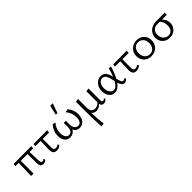

<svg xmlns="http://www.w3.org/2000/svg" viewBox="242 -2099 3777 3777"><g transform="rotate(-45 2130.5 -211.0)"><path d="M125 -357H32L38 -411L532 -414L527 -355H427L434 -121Q435 -79 445 -61.5Q455 -44 474 -44Q487 -44 499 -50Q511 -56 520 -68L540 -39Q528 -18 505.5 -6.5Q483 5 454 5Q409 5 391 -23Q373 -51 372 -111L370 -356H183L182 0H115Z M593 -411 975 -414 969 -355 794 -356 792 -121Q791 -90 804 -67Q817 -44 850 -44Q868 -44 885.5 -51.5Q903 -59 915 -73L942 -44Q923 -21 894 -8Q865 5 829 5Q770 5 748.5 -30Q727 -65 728 -111L735 -356L588 -357Z M1043 -186Q1043 -254 1066 -310.5Q1089 -367 1133 -420L1199 -408Q1114 -314 1114 -194Q1114 -128 1140 -85Q1166 -42 1215 -42Q1263 -42 1287.5 -84.5Q1312 -127 1308 -210L1306 -285H1368L1366 -214Q1364 -126 1393 -84Q1422 -42 1471 -42Q1519 -42 1542 -82Q1565 -122 1565 -186Q1565 -312 1481 -408L1552 -420Q1633 -320 1633 -201Q1633 -145 1614 -97Q1595 -49 1556.5 -20.5Q1518 8 1464 8Q1417 8 1383.5 -14Q1350 -36 1335 -77Q1315 -34 1280 -13Q1245 8 1200 8Q1125 8 1084 -44.5Q1043 -97 1043 -186ZM1356 -711H1428L1356 -509H1311Z M1770 -409 1838 -420V-174Q1838 -114 1866 -80Q1894 -46 1943 -46Q1974 -46 2006.5 -60.5Q2039 -75 2062 -104V-409L2130 -420V-91Q2130 -44 2163 -44Q2175 -44 2186.5 -51Q2198 -58 2207 -71L2222 -43Q2209 -21 2186 -8Q2163 5 2135 5Q2104 5 2085.5 -12Q2067 -29 2063 -61Q2036 -28 2002 -11.5Q1968 5 1931 5Q1900 5 1873.5 -7Q1847 -19 1830 -44Q1833 123 1855 278L1784 289Q1775 134 1772.5 -21Q1770 -176 1770 -409Z M2277 -195Q2277 -262 2303.5 -314Q2330 -366 2374.5 -394.5Q2419 -423 2472 -423Q2544 -423 2580 -375.5Q2616 -328 2636 -241Q2669 -325 2694 -421L2749 -409Q2704 -262 2652 -167Q2667 -104 2684 -73Q2701 -42 2726 -42Q2737 -42 2748 -48Q2759 -54 2767 -65L2792 -37Q2779 -17 2757 -4.5Q2735 8 2710 8Q2673 8 2650 -20.5Q2627 -49 2611 -100Q2532 8 2440 8Q2391 8 2354 -18.5Q2317 -45 2297 -91.5Q2277 -138 2277 -195ZM2464 -44Q2532 -44 2596 -158Q2591 -175 2586 -204Q2570 -287 2541.5 -330.5Q2513 -374 2462 -374Q2431 -374 2404.5 -354Q2378 -334 2362.5 -296.5Q2347 -259 2347 -209Q2347 -138 2380 -91Q2413 -44 2464 -44Z M2808 -411 3190 -414 3184 -355 3009 -356 3007 -121Q3006 -90 3019 -67Q3032 -44 3065 -44Q3083 -44 3100.5 -51.5Q3118 -59 3130 -73L3157 -44Q3138 -21 3109 -8Q3080 5 3044 5Q2985 5 2963.5 -30Q2942 -65 2943 -111L2950 -356L2803 -357Z M3245 -202Q3245 -265 3274.5 -315.5Q3304 -366 3355 -394.5Q3406 -423 3470 -423Q3530 -423 3578 -396Q3626 -369 3653.5 -321Q3681 -273 3681 -213Q3681 -149 3652 -99Q3623 -49 3571.5 -20.5Q3520 8 3456 8Q3396 8 3347.5 -19Q3299 -46 3272 -94Q3245 -142 3245 -202ZM3465 -40Q3531 -40 3569.5 -87.5Q3608 -135 3608 -206Q3608 -282 3566.5 -328Q3525 -374 3461 -374Q3396 -374 3357 -327.5Q3318 -281 3318 -210Q3318 -159 3337 -120.5Q3356 -82 3389.5 -61Q3423 -40 3465 -40Z M3764 -194Q3764 -254 3793.5 -304.5Q3823 -355 3878 -384.5Q3933 -414 4007 -414H4248L4243 -355Q4198 -356 4110 -356Q4182 -286 4182 -197Q4182 -139 4154.5 -92Q4127 -45 4079 -18.5Q4031 8 3971 8Q3912 8 3864.5 -18.5Q3817 -45 3790.5 -91Q3764 -137 3764 -194ZM3982 -42Q4040 -42 4074.5 -83Q4109 -124 4109 -198Q4109 -297 4049 -357H3991Q3916 -357 3875 -317.5Q3834 -278 3834 -208Q3834 -160 3853.5 -122Q3873 -84 3906.5 -63Q3940 -42 3982 -42Z"/></g></svg>

Font: QiushuiShotai Bright
Style: Regular
Weight: 400
Designer: Christian Thalmann (Catharsis Fonts)
Version: Version 1.250;